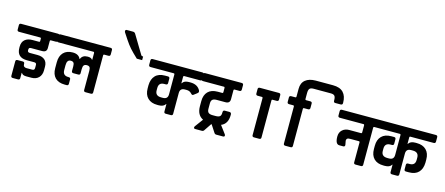

<svg xmlns="http://www.w3.org/2000/svg" viewBox="-58 -1612 5613 2421"><g transform="rotate(15 2748.5 -401.5)"><path d="M344 -198H250Q116 -198 116 -326V-341Q116 -401 152 -432Q188 -463 250 -463H336Q348 -463 348 -477V-505Q348 -519 336 -519H60Q36 -519 36 -542V-600Q36 -623 60 -623H540Q564 -623 564 -600V-542Q564 -519 540 -519H476Q464 -519 464 -505V-415Q464 -360 404 -360H260Q242 -360 236 -352.5Q230 -345 230 -328V-324Q230 -297 260 -297H360Q422 -297 456 -267Q490 -237 490 -179V-131Q490 -71 455 -35.5Q420 0 360 0H292Q244 0 230 -28H226V41Q226 64 202 64H134Q110 64 110 41V-147Q110 -170 134 -170H202Q226 -170 226 -147V-143Q226 -101 270 -101H344Q360 -101 367 -108.5Q374 -116 374 -133V-171Q374 -198 344 -198Z M979 -441Q1025 -441 1039 -417H1043V-505Q1043 -518 1033 -519H575Q551 -519 551 -543V-600Q551 -623 575 -623H1227Q1251 -623 1251 -600V-543Q1251 -519 1227 -519H1173Q1161 -519 1161 -505V-23Q1161 0 1137 0H1067Q1043 0 1043 -23V-273Q1043 -308 1032 -321Q1021 -334 995 -334Q969 -334 957 -319.5Q945 -305 945 -268V-216Q945 -192 921 -192H857Q833 -192 833 -216V-277Q833 -309 822 -322.5Q811 -336 785 -336Q735 -336 735 -264V-201Q735 -129 807 -129H813Q837 -129 837 -106V-49Q837 -25 813 -25H789Q707 -25 663 -69Q619 -113 619 -195V-272Q619 -353 662 -398Q705 -443 783 -443Q861 -443 885 -386H889Q909 -441 979 -441Z M1647 -623H1652V-576H1582Q1516 -638 1480 -678.5Q1444 -719 1406 -777L1354 -856Q1348 -865 1348 -874Q1348 -893 1367 -893H1448Q1469 -893 1480 -875Q1624 -635 1627 -631Q1634 -623 1647 -623Z M2291 -358H2269Q2205 -358 2205 -295V-24Q2205 0 2181 0H2113Q2091 0 2091 -24V-119H2087Q2063 -80 2001 -80H1981Q1901 -80 1856 -124.5Q1811 -169 1811 -250V-292Q1813 -372 1856 -417Q1899 -462 1981 -462H2019Q2043 -462 2043 -438V-381Q2043 -358 2019 -358H1999Q1927 -358 1927 -286V-256Q1927 -184 2003 -184H2027Q2091 -184 2091 -247V-505Q2091 -519 2079 -519H1777Q1753 -519 1753 -543V-600Q1753 -623 1777 -623H2425Q2449 -623 2449 -600V-543Q2449 -519 2425 -519H2217Q2205 -519 2205 -505V-423H2209Q2231 -462 2295 -462H2313Q2409 -462 2445 -389Q2447 -383 2447 -373.5Q2447 -364 2431 -352L2395 -325Q2385 -316 2377 -316Q2369 -316 2357 -329Q2333 -358 2291 -358Z M2462 -623H2938Q2962 -623 2962 -600V-543Q2962 -519 2938 -519H2874Q2862 -519 2862 -505V-390Q2862 -335 2804 -335H2690Q2652 -335 2635 -320Q2618 -305 2618 -270V-200Q2618 -165 2635 -150Q2652 -135 2690 -135H2728Q2766 -135 2783 -148Q2800 -161 2800 -197V-201Q2800 -230 2822 -230H2884Q2910 -230 2910 -201V-197Q2910 -80 2824 -45L2900 57Q2906 66 2906 74Q2906 90 2884 90H2796Q2780 90 2772 77L2708 -21H2702L2636 77Q2628 90 2612 90H2524Q2504 90 2504 74Q2504 66 2510 57L2588 -49Q2506 -89 2506 -203V-270Q2506 -349 2549 -393.5Q2592 -438 2676 -438H2734Q2746 -438 2746 -452V-505Q2746 -519 2736 -519H2462Q2438 -519 2438 -543V-600Q2438 -623 2462 -623Z M3334 0H3266Q3242 0 3242 -23V-505Q3242 -519 3230 -519H3176Q3152 -519 3152 -543V-600Q3152 -623 3176 -623H3424Q3448 -623 3448 -600V-543Q3448 -519 3424 -519H3370Q3358 -519 3358 -505V-23Q3358 0 3334 0Z M3834 -893H4058Q4150 -893 4194.5 -846Q4239 -799 4239 -713V-708Q4239 -684 4214 -684H4144Q4122 -684 4122 -708V-713Q4122 -755 4108 -771Q4094 -787 4058 -787H3833Q3796 -787 3782 -770.5Q3768 -754 3768 -712V-637Q3768 -623 3780 -623H3834Q3858 -623 3858 -600V-543Q3858 -519 3834 -519H3780Q3768 -519 3768 -505V-23Q3768 0 3744 0H3675Q3651 0 3651 -23V-505Q3651 -519 3639 -519H3585Q3561 -519 3561 -543V-600Q3561 -623 3585 -623H3639Q3651 -623 3651 -637V-737Q3651 -814 3699.5 -853.5Q3748 -893 3834 -893Z M4332 -182Q4278 -182 4278 -284Q4278 -337 4313 -369Q4348 -401 4402 -401H4556Q4568 -401 4568 -415V-505Q4568 -518 4558 -519H4248Q4224 -519 4224 -543V-600Q4224 -623 4248 -623H4752Q4776 -623 4776 -600V-543Q4776 -519 4752 -519H4698Q4686 -519 4686 -505V-23Q4686 0 4662 0H4592Q4568 0 4568 -23V-282Q4568 -296 4556 -296H4448Q4430 -296 4420 -294Q4394 -289 4394 -259L4404 -205Q4404 -182 4382 -182Z M5157 -505V-423H5161Q5185 -462 5247 -462H5267Q5347 -462 5392 -417.5Q5437 -373 5437 -292V-250Q5435 -170 5392 -125Q5349 -80 5267 -80H5229Q5205 -80 5205 -104V-161Q5205 -184 5229 -184H5249Q5321 -184 5321 -256V-286Q5321 -358 5245 -358H5221Q5157 -358 5157 -295V-24Q5157 0 5133 0H5067Q5043 0 5043 -24V-119H5039Q5017 -80 4953 -80H4935Q4853 -80 4809 -124.5Q4765 -169 4765 -250V-292Q4765 -372 4809 -417Q4853 -462 4935 -462H4971Q4995 -462 4995 -438V-381Q4995 -358 4971 -358H4953Q4879 -358 4879 -286V-256Q4879 -184 4957 -184H4979Q5043 -184 5043 -247V-505Q5043 -519 5031 -519H4729Q4705 -519 4705 -543V-600Q4705 -623 4729 -623H5473Q5497 -623 5497 -600V-543Q5497 -519 5473 -519H5169Q5157 -519 5157 -505Z"/></g></svg>

Font: RajdhaniMono
Style: Bold
Weight: 700
Monospace: yes
Designer: Satya Rajpurohit, Jyotish Sonowal
Foundry: Indian Type Foundry
Version: Version 1.201;PS 1.0;hotconv 1.0.78;makeotf.lib2.5.61930; tt